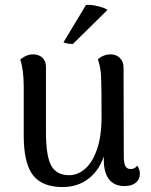

<svg xmlns="http://www.w3.org/2000/svg" viewBox="-20 -743 610 777"><path d="M546 -40Q546 -17 529.5 -3.5Q513 10 483 10Q443 10 421.5 -17Q400 -44 400 -97V-110Q380 -51 336.5 -18.5Q293 14 233 14Q151 14 113.5 -34Q76 -82 76 -195V-391Q76 -461 62 -502Q87 -523 114 -523Q137 -523 151.5 -509.5Q166 -496 166 -473V-207Q166 -113 187 -73.5Q208 -34 260 -34Q294 -34 323.5 -59Q353 -84 372 -137Q391 -190 391 -271Q391 -396 389 -434.5Q387 -473 376 -503Q399 -523 428 -523Q450 -523 465 -508.5Q480 -494 480 -469L481 -110Q481 -82 487.5 -70.5Q494 -59 508 -59Q527 -59 535 -73Q546 -58 546 -40ZM275 -565Q265 -565 253 -567Q241 -569 237 -572L328 -723Q347 -725 376 -718Q405 -711 415 -703Z"/></svg>

Font: Arima Madurai Medium
Style: Regular
Weight: 500
Designer: Joana Correia and Natanael Gama
Foundry: NDISCOVER
Version: Version 1.020